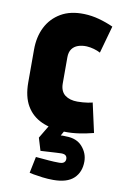

<svg xmlns="http://www.w3.org/2000/svg" viewBox="-85 -563 554 843"><g transform="rotate(10 192.5 -141.5)"><path d="M232 -5H156L119 57L136 113Q152 112 170.5 111Q189 110 205 109Q221 108 228 108Q242 108 248 113.5Q254 119 254 129Q254 135 251 140Q248 145 242 147.5Q236 150 226 150Q203 150 179 148Q155 146 138.5 144.5Q122 143 121 143L106 216Q109 217 125 220Q141 223 165 226Q189 229 213 229Q275 229 304.5 201Q334 173 334 126Q334 89 308.5 60Q283 31 236 31Q233 31 227 30.5Q221 30 212 31ZM318 -357 352 -479Q321 -493 288 -502Q255 -511 222 -512Q160 -514 117.5 -489Q75 -464 53 -420.5Q31 -377 31 -320V-174Q31 -110 55 -69.5Q79 -29 122.5 -9.5Q166 10 223 12Q257 13 290 8Q323 3 354 -5L325 -136Q325 -136 319.5 -134.5Q314 -133 304 -131.5Q294 -130 282 -129Q270 -128 258 -128Q241 -128 227 -132Q213 -136 202.5 -144Q192 -152 186.5 -165Q181 -178 181 -195V-312Q181 -335 191 -349Q201 -363 218.5 -369Q236 -375 257 -374Q273 -373 289 -368.5Q305 -364 318 -357Z"/></g></svg>

Font: Advent Pro ExtraBold
Style: Regular
Weight: 800
Designer: VivaRado, Andreas Kalpakidis
Foundry: VivaRado, Andreas Kalpakidis
Version: Version 3.000